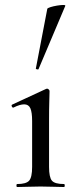

<svg xmlns="http://www.w3.org/2000/svg" viewBox="-20 -751 310 771"><path d="M49 0Q46 0 46 -6Q46 -12 49 -12Q85 -12 97 -25.5Q109 -39 109 -81V-265Q109 -300 102 -316Q95 -332 77 -332Q69 -332 58.5 -329Q48 -326 34 -319Q30 -318 27.5 -323.5Q25 -329 29 -331L165 -394Q168 -395 169 -395Q172 -395 175.5 -392Q179 -389 179 -385Q179 -376 178 -346Q177 -316 177 -267V-81Q177 -39 188.5 -25.5Q200 -12 237 -12Q240 -12 240 -6Q240 0 237 0Q219 0 194.5 -1Q170 -2 143 -2Q116 -2 92 -1Q68 0 49 0ZM135 -474Q134 -471 128.5 -472.5Q123 -474 124 -476L170 -716Q172 -719 183 -722.5Q194 -726 209 -728.5Q224 -731 234 -731Q244 -731 242 -727Z"/></svg>

Font: Cormorant Light Medium
Style: Regular
Weight: 500
Version: Version 4.000